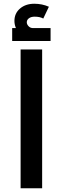

<svg xmlns="http://www.w3.org/2000/svg" viewBox="-20 -1005 335 1025"><path d="M157 -855H250V-786H45V-855H65Q57 -874 57 -893Q57 -934 87 -959.5Q117 -985 163 -985Q205 -985 241 -969L211 -906Q193 -916 165 -916Q146 -916 134.5 -907.5Q123 -899 123 -886Q123 -875 132.5 -865Q142 -855 157 -855ZM90 0V-741H205V0Z"/></svg>

Font: Montserrat-Arabic
Style: Regular
Weight: 400
Designer: Mohamed Gaber
Foundry: Kief Type Foundry
Version: Version 5.008;PS 005.008;hotconv 1.0.88;makeotf.lib2.5.64775